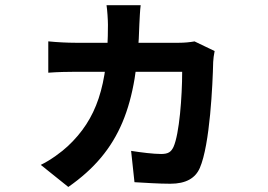

<svg xmlns="http://www.w3.org/2000/svg" viewBox="-20 -650 1040 746"><path d="M526.6 -629.8H393.9C396.9 -611.5 399.4 -571.8 399.4 -553.4C399.4 -315.3 354.9 -186.8 243.9 -82.5C219.8 -59.6 175.1 -26.8 138.4 -9.4L245.4 76.4C447 -64 512.8 -242.3 521.5 -556.4C522.5 -575.6 524 -611.3 526.6 -629.8ZM813.9 -451.7 735.9 -489.1C716.8 -485.8 695.9 -483.8 675.4 -483.8H273.5C242.5 -483.8 202.1 -485.8 167.6 -489.3V-367.5C202.3 -370.3 246.3 -371.1 273.7 -371.1H687.8C687.8 -274.6 676.8 -129.2 654.1 -79.1C644.9 -60.1 634.4 -51.7 606.1 -51.7C576.1 -51.7 528.9 -57.6 489.4 -63.8L502.5 57.9C542.1 60.1 596.2 63.9 641.8 63.9C702.6 63.9 739 42.3 756.3 2.8C795.9 -87.9 806.3 -323.3 808.3 -409C808.5 -418.7 811.1 -438.5 813.9 -451.7Z"/></svg>

Font: Source Han Sans JP VF
Style: Regular
Weight: 250
Designer: Ryoko NISHIZUKA 西塚涼子 (kana, bopomofo & ideographs); Paul D. Hunt (Latin, Greek & Cyrillic); Sandoll Communications 산돌커뮤니
Foundry: Adobe
Version: Version 2.004;hotconv 1.0.118;makeotfexe 2.5.65603